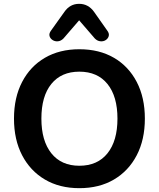

<svg xmlns="http://www.w3.org/2000/svg" viewBox="-20 -972 829 1002"><path d="M394 10Q291 10 214.5 -35Q138 -80 95.5 -161.5Q53 -243 53 -353Q53 -463 95.5 -544.5Q138 -626 214.5 -670.5Q291 -715 394 -715Q498 -715 574.5 -670.5Q651 -626 693.5 -544.5Q736 -463 736 -353Q736 -243 693.5 -161.5Q651 -80 574.5 -35Q498 10 394 10ZM394 -107Q489 -107 541 -172Q593 -237 593 -353Q593 -469 541 -533.5Q489 -598 394 -598Q300 -598 248 -534Q196 -470 196 -353Q196 -237 248 -172Q300 -107 394 -107ZM311 -771Q298 -758 282.5 -756.5Q267 -755 254.5 -763Q242 -771 238.5 -784Q235 -797 246 -812L316 -910Q345 -952 393 -952Q441 -952 471 -910L540 -812Q551 -797 547.5 -784Q544 -771 532 -763Q520 -755 504 -756.5Q488 -758 475 -771L393 -866Z"/></svg>

Font: Chiron GoRound TC SB
Style: Regular
Weight: 500
Designer: Ryoko NISHIZUKA 西塚涼子 (kana, bopomofo & ideographs); Paul D. Hunt (Latin, Greek & Cyrillic); Sandoll Communications 산돌커뮤니
Foundry: Adobe
Version: Version 1.000;hotconv 1.1.1;makeotfexe 2.6.0